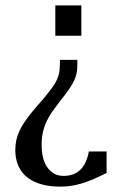

<svg xmlns="http://www.w3.org/2000/svg" viewBox="-20 -487 462 715"><path d="M186 -354V-467H283V-354ZM268 -264V-247Q268 -227 265.5 -215Q263 -203 257 -189Q251 -175 238 -156Q225 -137 201 -107Q173 -71 160.5 -48.5Q148 -26 141.5 -2Q135 22 135 52Q135 108 157.5 138Q180 168 217 168Q255 168 278.5 146Q302 124 311 77H377V157Q322 185 283 196.5Q244 208 207 208Q148 208 110 190.5Q72 173 54.5 142.5Q37 112 37 72Q37 52 40.5 35.5Q44 19 51.5 2.5Q59 -14 70 -30.5Q81 -47 95 -64.5Q109 -82 144 -122Q169 -152 181 -170.5Q193 -189 198 -206.5Q203 -224 203 -251V-264Z"/></svg>

Font: Myanglish
Style: Regular
Weight: 400
Designer: KyawKyaw ( MaYenGone)
Foundry: TattooFont3D
Version: Version 1.003 December 13, 2014